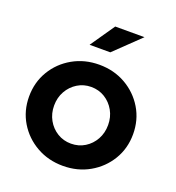

<svg xmlns="http://www.w3.org/2000/svg" viewBox="-135 -846 886 965"><g transform="rotate(20 308.0 -364.0)"><path d="M308.2 10Q230 10 166.8 -25.9Q103.7 -61.8 66.8 -123Q30 -184.2 30 -260Q30 -336.2 66.7 -397.5Q103.4 -458.8 166.7 -494.8Q230 -530.7 308.1 -530.7Q386.5 -530.7 449.5 -494.8Q512.5 -458.8 549.4 -397.5Q586.3 -336.2 586.3 -260Q586.3 -184.2 549.5 -123Q512.6 -61.8 449.6 -25.9Q386.6 10 308.2 10ZM308.2 -108.9Q349.1 -108.9 381.8 -129.1Q414.5 -149.3 433.5 -183.6Q452.5 -217.9 452.5 -260.4Q452.5 -302.9 433.3 -337.1Q414.1 -371.3 381.4 -391.6Q348.6 -411.8 308.2 -411.8Q267.9 -411.8 235.1 -391.6Q202.2 -371.3 183 -337.1Q163.8 -302.9 163.8 -260.4Q163.8 -217.9 182.9 -183.6Q202.1 -149.3 234.9 -129.1Q267.8 -108.9 308.2 -108.9ZM227 -607.9 316.7 -738.2H473.2L337.8 -607.9Z"/></g></svg>

Font: Red Hat Display
Style: Regular
Weight: 300
Designer: Pentagram, MCKL
Foundry: Pentagram, MCKL
Version: Version 1.023